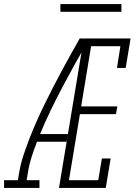

<svg xmlns="http://www.w3.org/2000/svg" viewBox="-57 -924 677 944"><path d="M-37 0V-38H31L37 -74Q44 -117 58 -159.5Q72 -202 88.5 -244.5Q105 -287 123.5 -328.5Q142 -370 162 -411Q182 -452 203 -493Q224 -534 246 -574.5Q268 -615 290 -655Q312 -695 335 -735H355L353 -726L372 -716Q340 -661 309 -605Q278 -549 248.5 -493Q219 -437 191.5 -380Q164 -323 140 -265H277L270 -227H125Q110 -189 98 -151Q86 -113 80 -74L74 -38H137V0ZM233 0 355 -735H585L561 -590H518L535 -697H391L342 -401H520L513 -363H336L282 -38H426L444 -145H487L463 0ZM540 -866H240V-904H540Z"/></svg>

Font: Iosevka Curly Slab XLtExObl
Style: Regular
Weight: 200
Width: 7
Italic angle: -9°
Monospace: yes
Designer: Belleve Invis
Foundry: Belleve Invis
Version: Version 11.0.0; ttfautohint (v1.8.3)